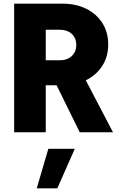

<svg xmlns="http://www.w3.org/2000/svg" viewBox="-20 -720 640 1045"><path d="M57 0V-700H322Q394 -700 450 -672Q506 -644 537.5 -594Q569 -544 569 -478Q569 -411 536 -360.5Q503 -310 447 -283L595 0H414L288 -256H229V0ZM229 -392H306Q346 -392 370.5 -415Q395 -438 395 -475Q395 -513 370.5 -535.5Q346 -558 306 -558H229ZM180 305 243 90H387L292 305Z"/></svg>

Font: Red Hat Mono
Style: Bold
Weight: 700
Monospace: yes
Designer: Pentagram, MCKL
Foundry: Pentagram, MCKL
Version: Version 1.023; ttfautohint (v1.8.3)